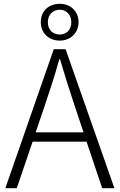

<svg xmlns="http://www.w3.org/2000/svg" viewBox="-20 -987 628 1007"><path d="M294 -774C348 -774 392 -813 392 -871C392 -930 348 -967 294 -967C236 -967 194 -930 194 -871C194 -813 236 -774 294 -774ZM294 -806C259 -806 231 -828 231 -871C231 -911 259 -936 294 -936C326 -936 354 -911 354 -871C354 -828 326 -806 294 -806ZM8 0H68L151 -244H434L516 0H580L324 -729H262ZM167 -293 212 -425C241 -511 266 -587 291 -676H295C321 -587 345 -511 374 -425L418 -293Z"/></svg>

Font: Noto Sans KR Light
Style: Regular
Weight: 300
Designer: Ryoko NISHIZUKA 西塚涼子 (kana, bopomofo & ideographs); Paul D. Hunt (Latin, Greek & Cyrillic); Sandoll Communications 산돌커뮤니
Foundry: Adobe
Version: Version 2.004;hotconv 1.0.118;makeotfexe 2.5.65603